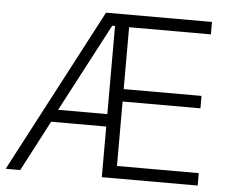

<svg xmlns="http://www.w3.org/2000/svg" viewBox="-50 -757 989 816"><g transform="rotate(5 444.0 -349.0)"><path d="M413 -216H178L65 0H3L370 -698H822V-645H473V-381H805V-328H473V-53H822V0H413ZM401 -645 203 -269H413V-645Z"/></g></svg>

Font: IBM Plex Thai Light
Style: Regular
Weight: 300
Designer: Mike Abbink, Paul van der Laan, Pieter van Rosmalen, Ben Mitchell, Mark Frömberg
Foundry: Bold Monday
Version: Version 1.0